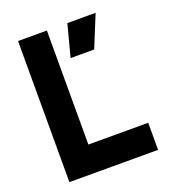

<svg xmlns="http://www.w3.org/2000/svg" viewBox="-130 -806 812 904"><g transform="rotate(-20 276.0 -353.5)"><path d="M63 -707H207.5V0H63ZM205.6 -135.7H507.3V0H205.6ZM268.1 -546.9 310.1 -707H451.7L386.2 -546.9Z"/></g></svg>

Font: Wanted Sans Std Variable
Style: Regular
Weight: 400
Designer: Original Design by Kil Hyung-jin and Kang Hanbin, Wanted Lab, Inc;
Foundry: Wanted Lab, Inc.
Version: Version 1.003;Glyphs 3.2 (3227)